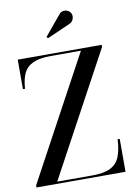

<svg xmlns="http://www.w3.org/2000/svg" viewBox="-104 -1049 788 1115"><g transform="rotate(-10 290.0 -491.5)"><path d="M18.5 0V-12.5L410.5 -737.5H233.5Q165.5 -737.5 127 -719.5Q88.5 -701.5 72 -665.5Q55.5 -629.5 52.5 -576H40V-750H535V-737.5L143 -12.5H350Q418.5 -12.5 456.8 -31.5Q495 -50.5 511.5 -90.5Q528 -130.5 531 -194H543.5V0ZM235 -842 227.5 -850.5 322.5 -965Q333.5 -979.5 347.5 -982Q361.5 -984.5 373.8 -979Q386 -973.5 392 -963.5Q398.5 -953.5 397.8 -940.5Q397 -927.5 389.8 -916.8Q382.5 -906 370 -901.5Z"/></g></svg>

Font: Bodoni Moda 18pt Medium
Style: Regular
Weight: 500
Designer: Owen Earl
Foundry: indestructible type
Version: Version 2.004